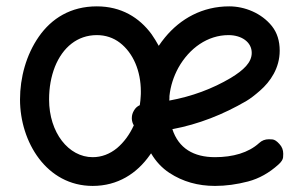

<svg xmlns="http://www.w3.org/2000/svg" viewBox="-20 -555 978 613"><path d="M289.1 -534.7C205.6 -534.7 144.5 -496.1 104 -438C63.5 -379.9 43.9 -307.1 43.9 -237.3C43.9 -102.1 128.4 38.6 275.9 38.6C356 38.6 417 -1 458.5 -60.1C460 -62 460.9 -64 462.4 -65.4C477.5 -39.6 497.1 -18.6 521 -2.9C563.5 24.9 611.8 38.6 666.5 38.6C701.2 38.6 736.3 33.7 772 24.4C807.1 15.1 839.4 -2.9 869.1 -29.8C878.4 -38.1 883.3 -45.9 883.8 -52.7C884.3 -59.6 884.3 -63.5 884.3 -64C884.3 -76.2 880.4 -86.4 872.1 -95.2C863.8 -104.5 856.4 -109.4 849.6 -109.9C842.8 -110.4 838.9 -110.4 838.4 -110.4C826.2 -110.4 815.9 -106.4 807.1 -98.1C773.4 -67.4 723.6 -53.2 666.5 -53.2C598.1 -53.2 550.3 -81.5 530.3 -142.6C613.8 -158.2 692.9 -189.5 767.1 -232.9C779.3 -240.2 793.5 -251 810.1 -265.6C843.3 -294.4 873 -337.9 873 -393.1C873 -424.8 864.7 -450.7 848.1 -471.7C814.9 -513.2 761.2 -534.7 711.9 -534.7C626.5 -534.7 556.2 -495.6 506.8 -435.5C499.5 -426.8 493.2 -418 486.8 -408.7C480 -421.4 472.2 -433.6 463.9 -445.8C424.8 -499 367.2 -534.7 289.1 -534.7ZM289.1 -442.9C316.9 -442.9 341.8 -434.6 362.8 -418.5C405.3 -385.7 429.7 -328.6 429.7 -262.7C429.7 -257.3 429.7 -252.4 429.2 -247.1C428.7 -242.7 428.7 -238.3 428.2 -233.9C427.7 -229 427.2 -224.1 426.3 -219.2C418.5 -215.8 412.1 -210 407.7 -202.1C403.3 -194.8 400.9 -187 400.9 -178.7V-175.3C401.4 -168 403.3 -161.1 407.2 -154.8C393.6 -125 375.5 -100.6 353.5 -82C330.1 -63 304.2 -53.2 275.9 -53.2C199.2 -53.2 136.7 -131.3 136.7 -237.3C136.7 -275.9 143.1 -310.5 155.3 -341.8C180.2 -403.8 227.1 -442.9 289.1 -442.9ZM709.5 -442.9C751 -442.9 783.7 -420.9 783.7 -386.2C783.7 -355.5 757.8 -331.1 716.8 -306.2C658.2 -271.5 592.8 -247.1 520.5 -233.9C521 -238.8 521 -243.7 521 -248.5C524.4 -280.8 534.2 -310.5 549.3 -338.4C584.5 -401.4 643.1 -442.9 709.5 -442.9Z"/></svg>

Font: Mikhak Medium
Style: Regular
Weight: 500
Designer: Amin Abedi
Version: Version 3.2